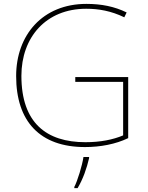

<svg xmlns="http://www.w3.org/2000/svg" viewBox="-20 -746 760 987"><path d="M367 -350V-325H613V-50C561 -28 496 -15 419 -15C219 -15 90 -114 90 -356C90 -554 216 -701 423 -701C487 -701 551 -690 619 -657L631 -682C568 -713 500 -726 424 -726C199 -726 63 -566 63 -355C63 -121 186 10 417 10C496 10 575 -5 639 -36V-350ZM438 67V61H409C403 104 378 185 362 215V221H379C407 174 426 119 438 67Z"/></svg>

Font: Noto Sans Thai Looped Thin
Style: Regular
Weight: 100
Designer: Sasikarn Vongin, Ben Mitchell
Foundry: The Fontpad Ltd
Version: Version 1.001